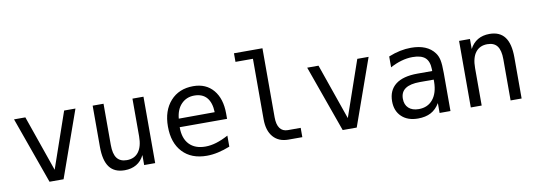

<svg xmlns="http://www.w3.org/2000/svg" viewBox="-53 -957 3605 1290"><g transform="rotate(-10 1750.0 -312.0)"><path d="M40 -454.1H117.2L250 -73.2L381.8 -454.1H459L297.9 0H202.1Z M576.2 -171.9V-453.1H650.4V-171.9Q650.4 -110.4 672.4 -81.5Q694.3 -52.7 739.3 -52.7Q792 -52.7 819.8 -89.8Q847.7 -127 847.7 -196.3V-453.1H922.9V0H847.7V-68.4Q828.1 -28.3 793.9 -8.3Q759.8 11.7 713.9 11.7Q643.6 11.7 609.9 -33.7Q576.2 -79.1 576.2 -171.9Z M1450.2 -245.1V-209H1127V-207Q1127 -131.8 1166 -91.3Q1205.1 -50.8 1275.4 -50.8Q1311.5 -50.8 1350.1 -62.5Q1388.7 -74.2 1432.6 -97.7V-22.5Q1390.6 -5.9 1351.1 2.9Q1311.5 11.7 1274.4 11.7Q1168.9 11.7 1109.4 -51.8Q1049.8 -115.2 1049.8 -226.6Q1049.8 -335 1107.9 -399.9Q1166 -464.8 1263.7 -464.8Q1350.6 -464.8 1400.4 -405.8Q1450.2 -346.7 1450.2 -245.1ZM1376 -267.6Q1374 -333 1344.7 -367.2Q1315.4 -401.4 1259.8 -401.4Q1207 -401.4 1171.9 -365.7Q1136.7 -330.1 1130.9 -266.6Z M1766.6 -164.1Q1766.6 -114.3 1785.2 -88.9Q1803.7 -63.5 1838.9 -63.5H1926.8V0H1832Q1765.6 0 1728.5 -43Q1691.4 -85.9 1691.4 -164.1V-576.2H1572.3V-634.8H1766.6Z M2040 -454.1H2117.2L2250 -73.2L2381.8 -454.1H2459L2297.9 0H2202.1Z M2768.6 -227.5Q2703.1 -227.5 2669.9 -205.1Q2636.7 -182.6 2636.7 -136.7Q2636.7 -95.7 2661.6 -72.8Q2686.5 -49.8 2730.5 -49.8Q2792 -49.8 2827.1 -92.8Q2862.3 -135.7 2863.3 -211.9V-227.5ZM2937.5 -258.8V0H2863.3V-67.4Q2838.9 -26.4 2802.7 -7.3Q2766.6 11.7 2714.8 11.7Q2644.5 11.7 2603.5 -27.3Q2562.5 -66.4 2562.5 -131.8Q2562.5 -207 2613.3 -246.6Q2664.1 -286.1 2762.7 -286.1H2863.3V-297.9Q2862.3 -352.5 2835 -377Q2807.6 -401.4 2749 -401.4Q2710.9 -401.4 2671.9 -390.1Q2632.8 -378.9 2595.7 -358.4V-432.6Q2636.7 -449.2 2674.8 -457Q2712.9 -464.8 2749 -464.8Q2804.7 -464.8 2844.7 -448.2Q2884.8 -431.6 2909.2 -398.4Q2924.8 -377.9 2931.2 -348.1Q2937.5 -318.4 2937.5 -258.8Z M3422.9 -281.2V0H3347.7V-281.2Q3347.7 -341.8 3326.2 -370.6Q3304.7 -399.4 3258.8 -399.4Q3207 -399.4 3178.7 -362.8Q3150.4 -326.2 3150.4 -255.9V0H3076.2V-454.1H3150.4V-385.7Q3170.9 -424.8 3204.6 -444.8Q3238.3 -464.8 3285.2 -464.8Q3354.5 -464.8 3388.7 -419.4Q3422.9 -374 3422.9 -281.2Z"/></g></svg>

Font: BabelStone Flags PUA
Style: Regular
Weight: 400
Designer: Andrew West
Foundry: BabelStone
Version: Version 4.12